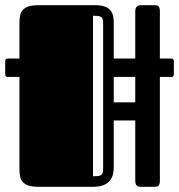

<svg xmlns="http://www.w3.org/2000/svg" viewBox="-25 -721 691 741"><path d="M592 -678C592 -700 582 -701 569 -701H519C501 -701 497 -689 497 -678V-495H414V-620C414 -651 419 -701 343 -701H125C63 -701 50 -678 50 -633V-495H5C-2 -495 -5 -491 -5 -484V-435C-5 -427 -1 -424 5 -424H50V-68C50 -23 63 0 125 0H334C410 0 414 -50 414 -79V-256H497V-23C497 -12 500 0 517 0H569C582 0 592 -1 592 -23V-424H636C643 -424 646 -427 646 -435V-484C646 -491 644 -495 636 -495H592ZM414 -326V-424H497V-326ZM373 -72C373 -43 366 -41 334 -41V-660C366 -660 373 -658 373 -629Z"/></svg>

Font: Fascinate Inline
Style: Regular
Weight: 900
Designer: Astigmatic (AOETI)
Foundry: Astigmatic (AOETI)
Version: Version 1.000